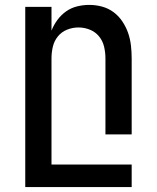

<svg xmlns="http://www.w3.org/2000/svg" viewBox="-20 -548 640 783"><path d="M83 215V-520H190V-423Q199 -446 214 -466.5Q229 -487 249.5 -501.5Q270 -516 294.5 -522Q319 -528 344 -528Q371 -528 396.5 -521Q422 -514 443 -498.5Q464 -483 479 -460.5Q494 -438 502.5 -413.5Q511 -389 514 -362.5Q517 -336 517 -310V0H410V-310Q410 -334 404.5 -357.5Q399 -381 384 -399.5Q369 -418 346.5 -427Q324 -436 300 -436Q276 -436 253.5 -427Q231 -418 216 -399.5Q201 -381 195.5 -357.5Q190 -334 190 -310V123H517V215Z"/></svg>

Font: Iosevka Semibold Extended
Style: Regular
Weight: 600
Width: 7
Monospace: yes
Designer: Belleve Invis
Foundry: Belleve Invis
Version: Version 32.5.0; ttfautohint (v1.8.4)